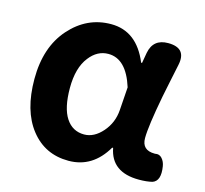

<svg xmlns="http://www.w3.org/2000/svg" viewBox="-89 -674 842 789"><g transform="rotate(15 331.5 -280.0)"><path d="M571.3 -341.8Q545.9 -208 545.9 -158.2Q545.9 -106.4 600.6 -106.4H602.5Q620.1 -110.4 631.8 -97.2Q643.6 -84 646.5 -64.5Q656.2 -3.9 622.1 7.8Q598.6 13.7 565.4 13.7Q448.2 13.7 429.7 -85H425.8Q368.2 13.7 265.6 13.7Q165 13.7 104.5 -63.5Q43.9 -140.6 43.9 -275.4Q43.9 -411.1 116.2 -492.7Q188.5 -574.2 291 -574.2Q400.4 -574.2 450.2 -453.1H454.1L461.9 -498Q473.6 -559.6 537.1 -559.6Q617.2 -559.6 600.6 -483.4Q595.7 -460.9 585.9 -413.1Q576.2 -365.2 571.3 -341.8ZM231.4 -410.2Q194.3 -363.3 194.3 -277.3Q194.3 -192.4 222.2 -149.9Q250 -107.4 299.8 -107.4Q341.8 -107.4 377 -147.5Q412.1 -187.5 416 -242.2L422.9 -340.8Q387.7 -453.1 311.5 -453.1Q264.6 -453.1 231.4 -410.2Z"/></g></svg>

Font: GenSenMaruGothic TW TTF Bold
Style: Regular
Weight: 700
Version: Version 1.301